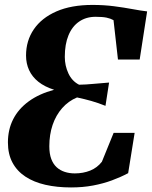

<svg xmlns="http://www.w3.org/2000/svg" viewBox="-20 -772 633 800"><path d="M276 9Q217.5 9 169.2 -2Q121 -13 86 -36Q51 -59 32 -94.5Q13 -130 13 -178.5Q13 -232 34.8 -275Q56.5 -318 99.5 -349.5Q142.5 -381 205.5 -398Q166 -410.5 140 -431.2Q114 -452 101.2 -479.8Q88.5 -507.5 88.5 -540.5Q88.5 -602.5 121 -650Q153.5 -697.5 215.2 -724.5Q277 -751.5 365.5 -751.5Q413 -751.5 455.2 -746Q497.5 -740.5 532.2 -734Q567 -727.5 593 -724.5L562 -524H471.5L453 -688Q440.5 -695 424 -698.5Q407.5 -702 378 -702Q339 -702 310 -682.2Q281 -662.5 265.5 -625.2Q250 -588 250 -535Q250 -498.5 265 -466.2Q280 -434 309.5 -419Q338 -419.5 369 -422.5Q400 -425.5 434.5 -428L419.5 -331Q388.5 -343.5 360 -351.5Q331.5 -359.5 301 -366Q265 -351 239 -321.5Q213 -292 199.2 -251.5Q185.5 -211 185.5 -162.5Q185.5 -131.5 193.5 -110Q201.5 -88.5 216 -75.2Q230.5 -62 249.8 -55.8Q269 -49.5 291.5 -49.5Q326.5 -49.5 355.8 -61.2Q385 -73 404.5 -98L453.5 -218.5H541L514 -50.5Q483 -34 446.5 -20.5Q410 -7 367.5 1Q325 9 276 9Z"/></svg>

Font: Merriweather 60pt ExtraBold
Style: Italic
Weight: 800
Italic angle: -7.8°
Version: Version 2.101